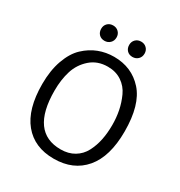

<svg xmlns="http://www.w3.org/2000/svg" viewBox="-194 -968 1049 1116"><g transform="rotate(30 330.5 -410.0)"><path d="M607 -331Q607 -163 533 -75.5Q459 12 328 12Q198 12 126 -75.5Q54 -163 54 -331Q54 -423 79 -492.5Q104 -562 145.5 -601Q187 -640 235.5 -658.5Q284 -677 338 -677Q457 -677 532 -593.5Q607 -510 607 -331ZM135 -334Q135 -55 336 -55Q388 -55 426.5 -78Q465 -101 486 -141Q507 -181 516.5 -227.5Q526 -274 526 -328Q526 -377 517 -422.5Q508 -468 488 -512Q468 -556 428.5 -582.5Q389 -609 335 -609Q266 -609 219 -567.5Q172 -526 153.5 -466.5Q135 -407 135 -334ZM378 -781Q378 -803 392.5 -817.5Q407 -832 430 -832Q452 -832 466.5 -817.5Q481 -803 481 -781Q481 -758 466 -743.5Q451 -729 429 -729Q406 -729 392 -743.5Q378 -758 378 -781ZM190 -781Q190 -803 204.5 -817.5Q219 -832 242 -832Q264 -832 278.5 -817.5Q293 -803 293 -781Q293 -758 278 -743.5Q263 -729 241 -729Q218 -729 204 -743.5Q190 -758 190 -781Z"/></g></svg>

Font: BreeCF
Style: Light
Weight: 300
Designer: Veronika Burian, Jos Scaglione
Foundry: TypeTogether
Version: Version 0.0.2